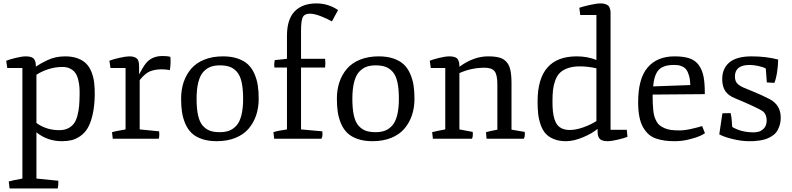

<svg xmlns="http://www.w3.org/2000/svg" viewBox="-20 -805 4593 1114"><path d="M191.4 -37.1V231L318.4 243.7Q319.8 267.1 314.9 288.6H35.6L30.8 248Q51.3 241.7 109.9 231V-410.6H22L16.1 -452.6Q32.7 -459.5 69.8 -468.8Q106.9 -478 131.3 -478Q150.4 -478 162.8 -472.9Q175.3 -467.8 180.2 -458.3Q185.1 -448.7 186.5 -441.7Q188 -434.6 188 -424.8V-418.5Q208 -431.2 218 -437Q228 -442.9 252.7 -454.8Q277.3 -466.8 303.5 -472.4Q329.6 -478 357.9 -478Q398.9 -478 429.7 -466.8Q460.4 -455.6 479.7 -436.3Q499 -417 510.5 -388.2Q522 -359.4 526.1 -327.4Q530.3 -295.4 529.8 -255.4Q528.8 -189 517.3 -139.6Q505.9 -90.3 488.5 -61.5Q471.2 -32.7 445.6 -15.1Q419.9 2.4 395 8.3Q370.1 14.2 339.4 14.2Q254.9 14.2 191.4 -37.1ZM191.4 -91.3Q248.5 -49.8 324.2 -49.8Q354 -49.8 375.2 -60.5Q396.5 -71.3 409.2 -88.6Q421.9 -106 429.2 -134Q436.5 -162.1 439 -189.5Q441.4 -216.8 441.9 -255.4Q442.4 -281.7 440.7 -302Q439 -322.3 433.1 -345Q427.2 -367.7 416.7 -382.3Q406.2 -397 387.5 -406.7Q368.7 -416.5 342.8 -416.5Q300.3 -416.5 260.3 -403.6Q220.2 -390.6 191.4 -371.1Z M634.3 0 629.9 -38.1Q642.1 -42.5 708.5 -54.2V-410.6H621.1L614.7 -452.6Q636.7 -461.4 673.8 -469.7Q710.9 -478 730.5 -478Q746.6 -478 757.6 -474.4Q768.6 -470.7 774.4 -465.3Q780.3 -460 783.2 -450Q786.1 -439.9 786.6 -432.1Q787.1 -424.3 787.1 -410.6V-373Q792.5 -384.3 805.4 -406Q818.4 -427.7 825.2 -436Q859.4 -480 922.9 -480Q952.1 -480 968.3 -475.6Q972.2 -444.3 965.8 -398.4Q940.4 -402.8 917.5 -402.8Q877.9 -402.8 848.1 -390.1Q822.3 -379.4 790.5 -340.3V-54.2L903.3 -43Q904.3 -39.6 904.3 -25.4Q904.3 -6.3 900.9 0Z M1030.8 -231.9Q1030.8 -284.2 1045.4 -328.1Q1060.1 -372.1 1089.1 -406Q1118.2 -439.9 1165.5 -459Q1212.9 -478 1273.9 -478Q1322.8 -478 1359.6 -465.3Q1396.5 -452.6 1419.2 -430.9Q1441.9 -409.2 1456.1 -377Q1470.2 -344.7 1475.6 -310.1Q1481 -275.4 1481 -231.9Q1481 -179.7 1466.1 -135.7Q1451.2 -91.8 1422.1 -57.9Q1393.1 -23.9 1345.7 -4.9Q1298.3 14.2 1237.3 14.2Q1188.5 14.2 1151.6 1.5Q1114.7 -11.2 1092 -33Q1069.3 -54.7 1055.4 -86.9Q1041.5 -119.1 1036.1 -153.8Q1030.8 -188.5 1030.8 -231.9ZM1120.6 -231.9Q1120.6 -173.8 1129.4 -135Q1138.2 -96.2 1156.7 -75.4Q1175.3 -54.7 1198.5 -46.4Q1221.7 -38.1 1255.4 -38.1Q1285.6 -38.1 1308.6 -46.4Q1331.5 -54.7 1350.8 -75.2Q1370.1 -95.7 1380.4 -135.3Q1390.6 -174.8 1390.6 -231.9Q1390.6 -290 1381.8 -328.9Q1373 -367.7 1354.5 -388.4Q1335.9 -409.2 1312.5 -417.5Q1289.1 -425.8 1255.4 -425.8Q1225.1 -425.8 1202.4 -417.5Q1179.7 -409.2 1160.4 -388.7Q1141.1 -368.2 1130.9 -328.6Q1120.6 -289.1 1120.6 -231.9Z M1570.8 0 1566.4 -38.1Q1590.3 -46.4 1645 -54.2V-413.1H1572.3Q1569.3 -432.6 1574.2 -456.1L1645 -463.9V-596.7Q1645 -693.4 1689.9 -739.3Q1734.9 -785.2 1815.4 -785.2Q1884.8 -785.2 1941.4 -746.6L1905.8 -680.7Q1880.4 -695.8 1842 -710.7Q1803.7 -725.6 1777.3 -725.6Q1746.6 -725.6 1736.6 -704.8Q1726.6 -684.1 1726.6 -627.9V-463.9H1866.2Q1869.6 -439 1866.2 -413.1H1726.6V-54.2L1850.1 -43Q1851.1 -39.6 1851.1 -25.4Q1851.1 -10.7 1845.2 0Z M1934.6 -231.9Q1934.6 -284.2 1949.2 -328.1Q1963.9 -372.1 1992.9 -406Q2022 -439.9 2069.3 -459Q2116.7 -478 2177.7 -478Q2226.6 -478 2263.4 -465.3Q2300.3 -452.6 2323 -430.9Q2345.7 -409.2 2359.9 -377Q2374 -344.7 2379.4 -310.1Q2384.8 -275.4 2384.8 -231.9Q2384.8 -179.7 2369.9 -135.7Q2355 -91.8 2325.9 -57.9Q2296.9 -23.9 2249.5 -4.9Q2202.1 14.2 2141.1 14.2Q2092.3 14.2 2055.4 1.5Q2018.6 -11.2 1995.8 -33Q1973.1 -54.7 1959.2 -86.9Q1945.3 -119.1 1939.9 -153.8Q1934.6 -188.5 1934.6 -231.9ZM2024.4 -231.9Q2024.4 -173.8 2033.2 -135Q2042 -96.2 2060.5 -75.4Q2079.1 -54.7 2102.3 -46.4Q2125.5 -38.1 2159.2 -38.1Q2189.5 -38.1 2212.4 -46.4Q2235.4 -54.7 2254.6 -75.2Q2273.9 -95.7 2284.2 -135.3Q2294.4 -174.8 2294.4 -231.9Q2294.4 -290 2285.6 -328.9Q2276.9 -367.7 2258.3 -388.4Q2239.7 -409.2 2216.3 -417.5Q2192.9 -425.8 2159.2 -425.8Q2128.9 -425.8 2106.2 -417.5Q2083.5 -409.2 2064.2 -388.7Q2044.9 -368.2 2034.7 -328.6Q2024.4 -289.1 2024.4 -231.9Z M2491.7 0 2487.3 -38.1Q2505.9 -43.5 2563.5 -54.2V-410.6H2479.5L2473.6 -452.6Q2489.3 -459.5 2526.6 -468.8Q2564 -478 2588.9 -478Q2607.9 -478 2620.1 -473.1Q2632.3 -468.3 2637.2 -458.7Q2642.1 -449.2 2643.6 -442.9Q2645 -436.5 2645.5 -425.8V-417.5Q2728 -478 2811.5 -478Q2851.6 -478 2876.5 -471.2Q2901.4 -464.4 2918 -446.5Q2934.6 -428.7 2941.2 -398.7Q2947.8 -368.7 2947.8 -320.8V-52.7L3024.4 -39.6Q3025.4 -35.6 3025.4 -25.4Q3025.4 -11.2 3019 0H2803.2L2799.8 -38.1Q2819.8 -43.9 2865.7 -52.7V-315.9Q2865.7 -371.1 2849.6 -391.6Q2833.5 -412.1 2792 -412.1Q2714.4 -412.1 2645.5 -380.9V-54.2L2722.7 -39.6Q2723.6 -35.6 2723.6 -25.4Q2723.6 -9.8 2718.3 0Z M3264.2 14.2Q3223.1 14.2 3192.9 1.7Q3162.6 -10.7 3145 -30.8Q3127.4 -50.8 3116.7 -81.8Q3106 -112.8 3102.5 -144.3Q3099.1 -175.8 3099.1 -216.8Q3099.1 -478 3326.2 -478Q3388.7 -478 3440.4 -457V-717.8H3346.7L3341.3 -759.8Q3357.4 -766.1 3399.4 -775.6Q3441.4 -785.2 3465.8 -785.2Q3481.4 -785.2 3492.4 -781.2Q3503.4 -777.3 3508.8 -772.7Q3514.2 -768.1 3517.3 -759.3Q3520.5 -750.5 3521.2 -746.1Q3522 -741.7 3522.5 -732.4V-51.8H3616.7L3620.6 -11.2Q3604.5 -4.4 3566.4 4.9Q3528.3 14.2 3503.9 14.2Q3484.9 14.2 3472.7 9Q3460.4 3.9 3455.3 -5.6Q3450.2 -15.1 3448.7 -22.5Q3447.3 -29.8 3447.3 -39.6V-56.2H3445.8Q3415 -30.3 3361.6 -8.1Q3308.1 14.2 3264.2 14.2ZM3286.1 -50.8Q3321.3 -50.8 3364.5 -66.2Q3407.7 -81.5 3440.4 -102.5V-408.7Q3390.6 -419.9 3344.7 -419.9Q3304.2 -419.9 3275.4 -409.9Q3246.6 -399.9 3229.2 -383.1Q3211.9 -366.2 3201.9 -339.1Q3191.9 -312 3188.7 -283.7Q3185.5 -255.4 3185.5 -215.8Q3185.5 -183.1 3188 -159.2Q3190.4 -135.3 3197 -114Q3203.6 -92.8 3214.6 -79.3Q3225.6 -65.9 3243.7 -58.3Q3261.7 -50.8 3286.1 -50.8Z M3682.6 -210Q3682.1 -348.1 3737.3 -413.1Q3792.5 -478 3894 -478Q3947.3 -478 3981.4 -466.1Q4015.6 -454.1 4035.2 -426.3Q4054.7 -398.4 4062.3 -359.1Q4069.8 -319.8 4069.3 -258.8L3766.6 -256.3Q3766.6 -226.6 3767.3 -207.3Q3768.1 -188 3770.3 -165.5Q3772.5 -143.1 3776.9 -129.4Q3781.2 -115.7 3789.1 -100.8Q3796.9 -85.9 3808.1 -77.4Q3819.3 -68.8 3835.4 -61.5Q3851.6 -54.2 3872.8 -51.3Q3894 -48.3 3921.4 -48.3Q3953.1 -48.3 3994.4 -57.9Q4035.6 -67.4 4053.7 -73.7L4070.3 -32.2Q4061.5 -25.9 4042.7 -16.8Q4023.9 -7.8 3981.4 3.2Q3939 14.2 3895 14.2Q3862.3 14.2 3837.2 10.7Q3812 7.3 3786.6 -1.2Q3761.2 -9.8 3743.4 -25.9Q3725.6 -42 3711.4 -66.2Q3697.3 -90.3 3689.9 -126.7Q3682.6 -163.1 3682.6 -210ZM3769.5 -303.7 3985.4 -311.5Q3984.4 -343.3 3977.8 -366Q3971.2 -388.7 3962.2 -400.6Q3953.1 -412.6 3939.5 -418.9Q3925.8 -425.3 3915.5 -426.8Q3905.3 -428.2 3890.6 -428.2Q3828.6 -428.2 3802 -399.7Q3775.4 -371.1 3769.5 -303.7Z M4153.3 -25.4Q4158.7 -66.4 4171.4 -147.5L4218.8 -148.9Q4225.6 -125 4228.5 -68.4Q4280.8 -37.1 4353 -37.1Q4368.7 -37.1 4383.1 -41.3Q4397.5 -45.4 4410.4 -58.1Q4423.3 -70.8 4426.8 -90.3Q4430.7 -112.8 4423.8 -133.8Q4417 -154.8 4397 -165Q4353 -189.9 4245.6 -234.4Q4206.1 -250 4188.2 -276.6Q4170.4 -303.2 4170.4 -346.2Q4170.4 -408.2 4212.4 -443.1Q4254.4 -478 4341.3 -478Q4424.8 -478 4495.1 -459.5Q4495.1 -458 4494.4 -445.8Q4493.7 -433.6 4493.2 -426Q4492.7 -418.5 4491 -403.6Q4489.3 -388.7 4487.3 -377.2Q4485.4 -365.7 4481.7 -351.1Q4478 -336.4 4473.1 -324.2L4429.2 -326.7L4423.3 -407.2Q4408.7 -416 4379.9 -422.1Q4351.1 -428.2 4330.1 -428.2Q4244.1 -428.2 4244.1 -361.3Q4244.1 -339.8 4253.4 -325.9Q4262.7 -312 4289.6 -298.8Q4294.9 -296.4 4349.6 -273.9Q4404.3 -251.5 4445.3 -230Q4509.8 -195.8 4509.8 -123.5Q4509.8 -95.7 4502.2 -73.5Q4494.6 -51.3 4483.4 -37.1Q4472.2 -22.9 4454.6 -12.7Q4437 -2.4 4421.9 2.4Q4406.7 7.3 4386.2 10.3Q4365.7 13.2 4353.8 13.7Q4341.8 14.2 4325.2 14.2Q4283.2 14.2 4232.2 2Q4181.2 -10.3 4153.3 -25.4Z"/></svg>

Font: Fjord
Style: One
Weight: 400
Designer: Viktoriya Grabowska
Foundry: Viktoriya Grabowska
Version: Version 1.002